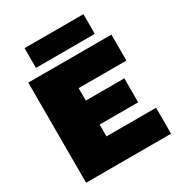

<svg xmlns="http://www.w3.org/2000/svg" viewBox="-196 -968 1017 1096"><g transform="rotate(-30 313.0 -420.5)"><path d="M518 -841V-711H130V-841ZM50 0V-660H598V-489H283V-407H537V-249H283V-171H610V0Z"/></g></svg>

Font: Elaine Sans Black
Style: Regular
Weight: 900
Designer: Wei Huang
Foundry: Wei Huang
Version: Version 2.001;December 24, 2019;FontCreator 12.0.0.2547 64-b